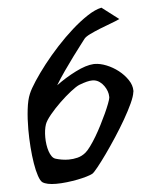

<svg xmlns="http://www.w3.org/2000/svg" viewBox="-53 -784 677 845"><g transform="rotate(-5 285.0 -361.5)"><path d="M426.8 -346.7Q426.8 -358.4 422.4 -370.6Q418 -382.8 410.2 -394Q402.3 -405.3 391.6 -413.1Q380.9 -420.9 369.1 -422.9Q366.2 -423.8 358.4 -423.8Q347.7 -423.8 334 -420.4Q320.3 -417 299.8 -409.2Q286.1 -403.3 261.7 -384.3Q237.3 -365.2 211.9 -340.8Q186.5 -316.4 165.5 -291Q144.5 -265.6 138.7 -249Q130.9 -225.6 130.9 -192.4Q130.9 -175.8 133.3 -159.7Q135.7 -143.6 140.1 -130.4Q144.5 -117.2 151.4 -107.4Q158.2 -97.7 168 -94.7Q180.7 -90.8 195.3 -88.4Q210 -85.9 225.6 -85.9Q245.1 -85.9 264.6 -90.8Q284.2 -95.7 300.8 -109.4Q310.5 -117.2 323.7 -135.3Q336.9 -153.3 350.6 -176.3Q364.3 -199.2 377.4 -225.1Q390.6 -251 401.4 -274.4Q412.1 -297.9 418.9 -315.9Q425.8 -334 426.8 -341.8ZM375 -495.1Q399.4 -495.1 427.2 -483.9Q455.1 -472.7 479 -454.1Q502.9 -435.5 519 -411.6Q535.2 -387.7 535.2 -363.3Q535.2 -358.4 534.2 -356.4Q532.2 -338.9 518.1 -308.1Q503.9 -277.3 482.9 -240.7Q461.9 -204.1 437 -166Q412.1 -127.9 389.2 -95.7Q366.2 -63.5 348.1 -41Q330.1 -18.6 323.2 -14.6Q314.5 -9.8 296.4 -4.4Q278.3 1 255.9 5.4Q233.4 9.8 208.5 12.7Q183.6 15.6 161.1 15.6Q119.1 15.6 100.6 2.9Q91.8 -3.9 84 -26.9Q76.2 -49.8 70.8 -83Q65.4 -116.2 62.5 -155.3Q59.6 -194.3 59.6 -233.4Q59.6 -280.3 64.5 -321.8Q69.3 -363.3 80.1 -388.7Q88.9 -410.2 110.4 -442.9Q131.8 -475.6 160.6 -512.7Q189.5 -549.8 224.1 -587.4Q258.8 -625 294.4 -656.7Q330.1 -688.5 364.3 -710.9Q398.4 -733.4 426.8 -739.3L501 -682.6Q484.4 -674.8 460.4 -666Q436.5 -657.2 412.1 -647.5Q387.7 -637.7 367.7 -627.9Q347.7 -618.2 340.8 -609.4Q335.9 -602.5 320.3 -582.5Q304.7 -562.5 284.7 -535.2Q264.6 -507.8 242.7 -476.6Q220.7 -445.3 203.1 -416Q244.1 -446.3 290.5 -469.7Q336.9 -493.2 371.1 -495.1Z"/></g></svg>

Font: Miniver
Style: Regular
Weight: 400
Designer: Dathan Boardman
Foundry: Open Window
Version: Version 1.000